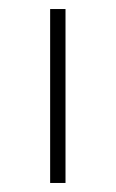

<svg xmlns="http://www.w3.org/2000/svg" viewBox="-20 -405 257 425"><path d="M91 -385H125V0H91Z"/></svg>

Font: Josefin Sans ExtraLight
Style: Regular
Weight: 250
Designer: Santiago Orozco
Foundry: Typemade
Version: Version 2.000